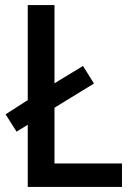

<svg xmlns="http://www.w3.org/2000/svg" viewBox="-20 -734 523 754"><path d="M89 0H459V-92H194V-311L349 -406L306 -475L194 -407V-714H89V-341L2 -285L45 -217L89 -244Z"/></svg>

Font: Noto Sans Devanagari UI SemiCondensed Medium
Style: Regular
Weight: 500
Width: 4
Designer: Jelle Bosma - Monotype Design Team
Foundry: Monotype Imaging Inc.
Version: Version 2.004